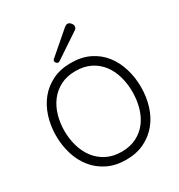

<svg xmlns="http://www.w3.org/2000/svg" viewBox="-218 -1093 1169 1252"><g transform="rotate(-30 366.0 -467.0)"><path d="M284 -766Q272 -781 286 -793L454 -938Q465 -947 476 -947Q490 -947 500 -934L502 -931Q512 -919 510 -906Q508 -893 495 -885L311 -762Q306 -758 299 -758Q290 -758 284 -766ZM367 13Q288 13 228 -16.5Q168 -46 127.5 -96.5Q87 -147 67 -213Q47 -279 47 -351Q47 -425 68 -491.5Q89 -558 129.5 -607.5Q170 -657 229.5 -686Q289 -715 367 -715Q447 -715 507 -685.5Q567 -656 606.5 -605.5Q646 -555 666 -489Q686 -423 686 -351Q686 -276 665.5 -210Q645 -144 604.5 -94.5Q564 -45 504.5 -16Q445 13 367 13ZM367 -47Q433 -47 481.5 -72.5Q530 -98 561 -140Q592 -182 607 -237Q622 -292 622 -351Q622 -412 606.5 -467Q591 -522 559.5 -563.5Q528 -605 480 -629.5Q432 -654 367 -654Q301 -654 252.5 -628.5Q204 -603 172.5 -561Q141 -519 125.5 -464.5Q110 -410 110 -351Q110 -291 126 -236Q142 -181 174 -139Q206 -97 254.5 -72Q303 -47 367 -47Z"/></g></svg>

Font: Higure Gothic
Style: Regular
Weight: 400
Designer: Yoshimichi Ohira
Foundry: Positype
Version: Version 1.000